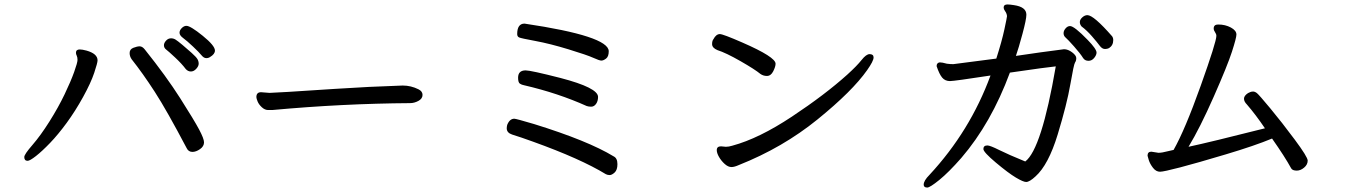

<svg xmlns="http://www.w3.org/2000/svg" viewBox="-20 -777 6040 862"><path d="M104 -55Q89 -55 89 -72Q89 -84 125.5 -126Q162 -168 202 -231.5Q242 -295 270 -353.5Q298 -412 313 -454Q328 -496 328 -508Q328 -520 324.5 -527Q321 -534 321 -540Q321 -555 338 -555Q349 -555 368 -550Q418 -536 418 -506Q418 -495 403 -450Q388 -405 353 -341.5Q318 -278 279.5 -225.5Q241 -173 205 -135.5Q169 -98 141.5 -76.5Q114 -55 104 -55ZM844 -95Q826 -95 818 -112Q729 -281 675 -364.5Q621 -448 571 -511Q562 -524 562 -539Q562 -556 579 -562.5Q596 -569 607 -569Q619 -569 630 -555Q726 -435 789 -336Q852 -237 874 -195.5Q896 -154 896 -138Q896 -120 878 -107.5Q860 -95 844 -95ZM814 -467Q796 -491 766 -519Q736 -547 726 -554.5Q716 -562 716 -574Q716 -584 725.5 -594.5Q735 -605 748 -605Q759 -605 768.5 -599Q778 -593 799 -575.5Q820 -558 840.5 -539.5Q861 -521 866.5 -511.5Q872 -502 872 -491Q872 -480 861 -468Q850 -456 837 -456Q824 -456 814 -467ZM906 -516Q895 -516 884.5 -529Q874 -542 846.5 -568Q819 -594 802.5 -606Q786 -618 786 -630Q786 -641 796 -651Q806 -661 817 -661Q835 -661 890 -616.5Q945 -572 945 -550Q945 -534 923 -521Q916 -516 906 -516Z M1202 -283H1184Q1169 -283 1155.5 -295.5Q1142 -308 1136.5 -321.5Q1131 -335 1131 -341Q1131 -363 1152 -363L1190 -360Q1213 -360 1484 -378Q1635 -388 1788 -393Q1825 -393 1859 -376Q1877 -367 1877 -351Q1877 -334 1858.5 -324Q1840 -314 1821 -314Q1519 -312 1202 -283Z M2717 9Q2708 9 2700 5Q2587 -64 2373 -141Q2318 -161 2279 -173Q2255 -181 2255 -201Q2255 -207 2257 -216Q2268 -244 2289 -244Q2297 -244 2378 -220Q2620 -145 2735 -75Q2752 -67 2752 -40Q2752 -14 2739.5 -2.5Q2727 9 2717 9ZM2634 -298Q2623 -298 2614 -301Q2485 -359 2334 -394Q2322 -396 2314 -401.5Q2306 -407 2306 -428Q2306 -461 2340 -461Q2363 -461 2496 -427Q2665 -383 2665 -342Q2665 -323 2656 -310.5Q2647 -298 2634 -298ZM2302 -624Q2302 -671 2335 -671Q2713 -615 2713 -547Q2713 -523 2701 -514Q2689 -505 2680 -505Q2671 -505 2643.5 -517.5Q2616 -530 2532.5 -555.5Q2449 -581 2384 -593Q2319 -605 2310.5 -609Q2302 -613 2302 -624Z M3264 -27Q3249 -27 3233.5 -41Q3218 -55 3208 -72.5Q3198 -90 3198 -103Q3198 -120 3217 -120L3239 -118Q3252 -118 3268 -123Q3387 -155 3535.5 -253.5Q3684 -352 3784 -442Q3827 -481 3848 -507.5Q3869 -534 3884 -534Q3902 -534 3902 -519Q3902 -503 3873 -462Q3807 -368 3650.5 -241Q3494 -114 3297 -36Q3277 -27 3264 -27ZM3423 -436Q3407 -436 3394 -445Q3370 -465 3304.5 -502.5Q3239 -540 3201 -552Q3177 -562 3177 -579Q3177 -594 3183 -601Q3195 -624 3212 -624Q3226 -624 3313 -586Q3462 -521 3462 -491Q3462 -478 3451.5 -457Q3441 -436 3423 -436Z M4867 -504Q4851 -504 4843 -516Q4830 -537 4802 -568.5Q4774 -600 4764.5 -608Q4755 -616 4755 -628Q4755 -639 4764 -649.5Q4773 -660 4784 -660Q4803 -660 4863 -598Q4903 -557 4903 -541Q4903 -530 4892.5 -517Q4882 -504 4867 -504ZM4941 -557Q4928 -557 4917 -572Q4906 -587 4882.5 -614Q4859 -641 4836 -658Q4828 -667 4828 -678Q4828 -689 4839 -699Q4850 -709 4862 -709Q4890 -709 4973 -614Q4978 -607 4978 -597Q4978 -573 4959 -561Q4951 -557 4941 -557ZM4143 65Q4127 65 4127 52Q4127 34 4153 8Q4335 -188 4427 -438Q4264 -413 4245 -413Q4223 -413 4210 -428.5Q4197 -444 4185 -480Q4185 -495 4199 -497Q4210 -497 4231 -491Q4246 -489 4260 -489L4453 -514Q4478 -592 4489.5 -646Q4501 -700 4501 -704Q4501 -708 4499 -714.5Q4497 -721 4491.5 -728.5Q4486 -736 4486 -743Q4486 -757 4503 -757Q4513 -757 4532 -754Q4588 -746 4588 -711Q4588 -690 4570.5 -625Q4553 -560 4541 -526Q4654 -543 4757 -556Q4775 -556 4793.5 -542Q4812 -528 4812 -516Q4812 -504 4806.5 -496.5Q4801 -489 4785.5 -399Q4770 -309 4728.5 -173Q4687 -37 4629 15Q4602 40 4587 40Q4574 40 4540.5 20Q4507 0 4451 -47Q4395 -94 4395 -108Q4395 -124 4413 -124Q4425 -124 4466 -103.5Q4507 -83 4583 -52Q4656 -107 4720 -479Q4686 -476 4514 -451Q4430 -224 4296 -68Q4239 -3 4197 31Q4155 65 4143 65Z M5188 -6Q5170 -6 5156.5 -23.5Q5143 -41 5137.5 -58.5Q5132 -76 5132 -78Q5132 -96 5149 -96L5181 -91Q5197 -91 5223 -98L5249 -104Q5300 -194 5370.5 -391.5Q5441 -589 5441 -616Q5441 -624 5435 -632.5Q5429 -641 5429 -649Q5429 -667 5449 -667Q5481 -667 5506 -653.5Q5531 -640 5531 -622Q5531 -607 5511 -545Q5491 -483 5429 -342.5Q5367 -202 5316 -118Q5414 -139 5659 -201Q5617 -263 5578 -308Q5565 -321 5565 -334Q5565 -347 5583 -359Q5589 -362 5594 -364Q5599 -366 5606 -366Q5614 -366 5623 -359Q5632 -352 5683.5 -290Q5735 -228 5793 -150Q5851 -72 5851 -56Q5851 -38 5835 -24.5Q5819 -11 5802 -11Q5783 -11 5777 -21Q5748 -74 5691 -155Q5614 -123 5483.5 -84Q5353 -45 5278.5 -25.5Q5204 -6 5188 -6Z"/></svg>

Font: LXGW WenKai Lite
Style: Bold
Weight: 700
Designer: LXGW / Fontworks Inc.
Foundry: LXGW / Fontworks Inc.
Version: Version 1.330;April 28, 2024